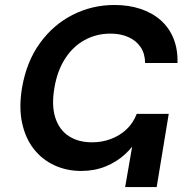

<svg xmlns="http://www.w3.org/2000/svg" viewBox="-20 -759 752 779"><path d="M309.6 -65.4Q250.5 -65.4 200.7 -88.4Q150.9 -111.3 116.9 -154.8Q83 -198.2 69.6 -260.5Q56.2 -322.8 69.3 -402.3Q87.4 -508.3 141.6 -583.5Q195.8 -658.7 274.7 -698.7Q353.5 -738.8 444.3 -738.8Q502 -738.8 549.6 -723.1Q597.2 -707.5 631.6 -677.2Q666 -647 683.8 -603.3Q701.7 -559.6 700.2 -503.4H568.8Q568.4 -541.5 550.3 -568.1Q532.2 -594.7 500.7 -608.6Q469.2 -622.6 428.2 -622.6Q371.1 -622.6 323.7 -596.7Q276.4 -570.8 244.4 -521.5Q212.4 -472.2 200.7 -402.3Q188.5 -331.1 204.3 -281.7Q220.2 -232.4 258.8 -207Q297.4 -181.6 353.5 -181.6Q394 -181.6 429.9 -195.1Q465.8 -208.5 493.2 -234.1Q520.5 -259.8 534.7 -296.9H578.6Q568.4 -249 545.4 -207.3Q522.5 -165.5 488 -133.8Q453.6 -102.1 408.4 -83.7Q363.3 -65.4 309.6 -65.4ZM487.8 0 539.1 -296.9H664.6L615.7 0Z"/></svg>

Font: Inter 17pt SemiBold
Style: Italic
Weight: 600
Italic angle: -9.3988°
Version: Version 4.001;git-66647c0bb